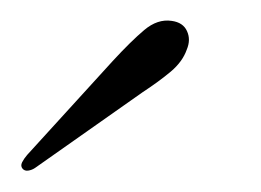

<svg xmlns="http://www.w3.org/2000/svg" viewBox="-50 -660 250 184"><path d="M58 -601.5Q75.5 -620.5 88.2 -631.2Q101 -642 114.5 -640Q125.5 -638.5 129.2 -630.2Q133 -622 129 -612.5Q125 -601 113.8 -591.5Q102.5 -582 86.5 -571.5L-16.5 -499Q-19.5 -497 -23 -496.5Q-26.5 -496 -28.5 -498.5Q-30.5 -501 -28.8 -504.5Q-27 -508 -24 -511.5Z"/></svg>

Font: Fraunces 72pt Soft Wonky ExtraLight
Style: Italic
Weight: 250
Italic angle: -16°
Version: Version 1.000;[b76b70a41]